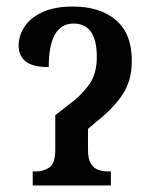

<svg xmlns="http://www.w3.org/2000/svg" viewBox="-20 -567 462 587"><path d="M80 0V-43H91Q113 -43 131 -55Q149 -67 149 -110V-215L193 -249Q227 -274 251.5 -307Q276 -340 276 -393Q276 -495 205 -495Q129 -495 129 -362Q79 -362 58 -379.5Q37 -397 37 -427Q37 -458 55 -485.5Q73 -513 110 -530Q147 -547 203 -547Q286 -547 334.5 -505.5Q383 -464 383 -381Q383 -320 354 -277Q325 -234 275 -195L249 -173V-110Q249 -81 258 -66.5Q267 -52 281 -47.5Q295 -43 310 -43H319V0Z"/></svg>

Font: Noto Serif ExtraCondensed Medium
Style: Regular
Weight: 500
Width: 2
Designer: Monotype Design Team
Foundry: Monotype Imaging Inc.
Version: Version 2.015